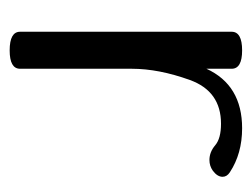

<svg xmlns="http://www.w3.org/2000/svg" viewBox="-84 -444 540 413"><g transform="rotate(90 186.5 -238.0)"><path d="M88.9 11.7Q48.8 11.7 48.8 -10.7V-465.8Q48.8 -488.3 88.9 -488.3Q128.4 -488.3 128.4 -465.8V-411.6Q163.6 -488.3 256.3 -488.3Q311 -488.3 351.1 -461.9Q360.8 -455.6 360.8 -446.3Q360.8 -435.1 347.7 -425.3Q337.4 -418 324.7 -418Q307.6 -418 293 -430.4Q278.3 -442.9 246.6 -442.9Q176.8 -442.9 152.6 -376Q128.4 -309.1 128.4 -251V-10.7Q128.4 11.7 88.9 11.7Z"/></g></svg>

Font: Gayathri
Style: Regular
Weight: 400
Designer: Binoy Dominic <binoy.domenic@gmail.com>
Foundry: SMC
Version: Version 1.000